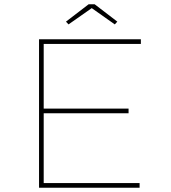

<svg xmlns="http://www.w3.org/2000/svg" viewBox="-20 -885 804 905"><path d="M164 0V-700H644V-678H186V-22H638V0ZM176 -351V-373H586V-351ZM303 -770 291 -783 398 -865H426L533 -783L521 -770L405 -852H420Z"/></svg>

Font: Lexend Mega Thin
Style: Regular
Weight: 250
Version: Version 1.007